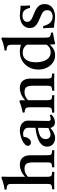

<svg xmlns="http://www.w3.org/2000/svg" viewBox="948 -1744 808 2745"><g transform="rotate(-90 1352.5 -371.0)"><path d="M333 1Q331 -15 333 -30Q364 -32 379 -36.5Q394 -41 399 -56Q404 -71 404 -104V-306Q404 -366 385.5 -395.5Q367 -425 312 -425Q283 -425 256 -414.5Q229 -404 198 -376V-114Q198 -75 202.5 -58Q207 -41 221.5 -36.5Q236 -32 267 -30Q272 -15 267 1Q242 1 212 0Q182 -1 145 -1Q108 -1 79 0Q50 1 20 1Q17 -15 20 -30Q54 -32 70 -36.5Q86 -41 91 -56Q96 -71 96 -104V-586Q96 -615 95 -632.5Q94 -650 86 -660Q78 -671 63 -675.5Q48 -680 15 -683Q12 -696 15 -710Q55 -715 96 -725.5Q137 -736 183 -755L200 -749Q199 -727 198.5 -699.5Q198 -672 198 -639V-417Q243 -459 286.5 -475.5Q330 -492 370 -492Q436 -492 471 -453Q506 -414 506 -341V-114Q506 -75 510.5 -58Q515 -41 530 -36.5Q545 -32 578 -30Q580 -15 578 1Q548 1 519.5 0Q491 -1 453 -1Q416 -1 388.5 0Q361 1 333 1Z M979 10Q913 10 896 -56Q825 12 751 12Q700 12 664.5 -18.5Q629 -49 629 -103Q629 -235 898 -269Q898 -293 898.5 -318Q899 -343 899 -371Q899 -406 873.5 -425.5Q848 -445 812 -445Q786 -445 768 -437Q768 -414 758 -390Q748 -366 730.5 -349.5Q713 -333 688 -333Q666 -333 653.5 -345.5Q641 -358 641 -376Q641 -400 663.5 -421.5Q686 -443 721 -458.5Q756 -474 794 -483Q832 -492 862 -492Q899 -492 930.5 -478.5Q962 -465 981.5 -438.5Q1001 -412 1001 -373Q1001 -349 1000 -310.5Q999 -272 998.5 -228.5Q998 -185 997 -146Q996 -107 996 -83Q996 -51 1024 -51Q1042 -51 1079 -63Q1083 -58 1084.5 -52Q1086 -46 1087 -41Q1062 -14 1034.5 -2Q1007 10 979 10ZM896 -83 898 -233Q806 -221 771.5 -194Q737 -167 737 -125Q737 -90 755.5 -71.5Q774 -53 802 -53Q820 -53 842.5 -61Q865 -69 896 -83Z M1429 1Q1427 -15 1429 -30Q1460 -32 1475 -36.5Q1490 -41 1495 -56Q1500 -71 1500 -104V-306Q1500 -366 1481.5 -395.5Q1463 -425 1408 -425Q1379 -425 1352 -414.5Q1325 -404 1293 -375V-114Q1293 -75 1297.5 -58Q1302 -41 1317 -36.5Q1332 -32 1364 -30Q1366 -15 1364 1Q1336 1 1305.5 0Q1275 -1 1240 -1Q1208 -1 1177 0Q1146 1 1116 1Q1113 -15 1116 -30Q1150 -32 1166 -36.5Q1182 -41 1187 -56Q1192 -71 1192 -104V-328Q1192 -367 1188.5 -386Q1185 -405 1169.5 -412.5Q1154 -420 1117 -425Q1114 -439 1117 -451Q1203 -468 1275 -497L1292 -491V-416Q1338 -458 1382 -475Q1426 -492 1466 -492Q1532 -492 1567 -453Q1602 -414 1602 -341V-114Q1602 -75 1606.5 -58Q1611 -41 1626 -36.5Q1641 -32 1674 -30Q1676 -15 1674 1Q1644 1 1615.5 0Q1587 -1 1549 -1Q1512 -1 1484.5 0Q1457 1 1429 1Z M2108 13 2092 6 2088 -63Q2053 -25 2016.5 -6.5Q1980 12 1936 12Q1874 12 1827.5 -21.5Q1781 -55 1756 -109Q1731 -163 1731 -226Q1731 -299 1762.5 -359Q1794 -419 1851.5 -455.5Q1909 -492 1986 -492Q2009 -492 2034 -488.5Q2059 -485 2086 -477V-605Q2086 -636 2080 -651.5Q2074 -667 2056.5 -673.5Q2039 -680 2004 -683Q2001 -696 2004 -710Q2044 -715 2086 -725.5Q2128 -736 2172 -755L2189 -749Q2188 -727 2187.5 -699Q2187 -671 2187 -638V-142Q2187 -104 2190 -85Q2193 -66 2208 -58.5Q2223 -51 2259 -45Q2262 -32 2259 -18Q2219 -12 2181 -5Q2143 2 2108 13ZM2087 -392Q2044 -451 1974 -451Q1905 -451 1870 -400.5Q1835 -350 1835 -261Q1835 -209 1849 -161Q1863 -113 1895 -82Q1927 -51 1980 -51Q2047 -51 2087 -109Z M2354 -158Q2369 -92 2402 -57.5Q2435 -23 2487 -23Q2526 -23 2553 -41.5Q2580 -60 2580 -100Q2580 -130 2565.5 -148Q2551 -166 2525.5 -178.5Q2500 -191 2468 -204Q2431 -219 2398.5 -236.5Q2366 -254 2345.5 -280.5Q2325 -307 2325 -349Q2325 -397 2350.5 -428.5Q2376 -460 2416.5 -476Q2457 -492 2503 -492Q2526 -492 2549 -489Q2572 -486 2574 -486Q2594 -483 2611 -482.5Q2628 -482 2629 -482Q2630 -482 2633.5 -482Q2637 -482 2643 -483Q2643 -451 2644 -418Q2645 -385 2648 -348Q2647 -348 2644 -348Q2635 -347 2627.5 -346.5Q2620 -346 2613 -347Q2600 -403 2574.5 -428.5Q2549 -454 2503 -454Q2462 -454 2437.5 -436Q2413 -418 2413 -386Q2413 -360 2429 -343.5Q2445 -327 2468 -316Q2491 -305 2512 -297Q2551 -282 2586.5 -263.5Q2622 -245 2644.5 -216Q2667 -187 2667 -138Q2667 -86 2640.5 -52.5Q2614 -19 2573 -3.5Q2532 12 2487 12Q2461 12 2435.5 8Q2410 4 2408 4Q2406 4 2391.5 2Q2377 0 2359.5 -2Q2342 -4 2329 -4Q2329 -35 2326.5 -73Q2324 -111 2321 -157Q2323 -157 2326 -157Q2335 -158 2341.5 -158.5Q2348 -159 2354 -158Z"/></g></svg>

Font: Tiro Telugu
Style: Regular
Weight: 400
Designer: Telugu: John Hudson & Fiona Ross. Latin: John Hudson.
Foundry: Tiro Typeworks Ltd.
Version: Version 1.52